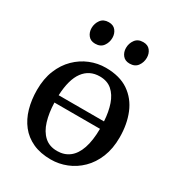

<svg xmlns="http://www.w3.org/2000/svg" viewBox="-189 -911 961 1042"><g transform="rotate(30 291.5 -390.5)"><path d="M286.1 11Q220.5 11 172.6 -11Q124.7 -33.1 93.8 -72.5Q62.9 -111.9 47.9 -164.8Q32.9 -217.7 32.9 -279.3Q32.9 -349.6 54.9 -403.7Q77 -457.8 114.7 -494.8Q152.4 -531.9 199.6 -550.9Q246.8 -570 297.3 -570Q384.9 -570 440.9 -531.6Q496.8 -493.2 523.7 -427.5Q550.6 -361.8 550.6 -279.7Q550.6 -209.1 528.6 -154.8Q506.5 -100.5 468.8 -63.6Q431.1 -26.7 383.8 -7.9Q336.6 11 286.1 11ZM292.5 -46Q337.2 -46 368.9 -70.4Q400.6 -94.7 417.4 -144Q434.2 -193.2 434.7 -266.8H149.2Q151 -202.8 166.3 -152.7Q181.6 -102.7 212.6 -74.4Q243.6 -46 292.5 -46ZM149.3 -312.6H433.3Q429.9 -371 414.3 -416.2Q398.8 -461.3 369 -487.2Q339.3 -513 292.5 -513Q228.1 -513 190.9 -463.2Q153.8 -413.5 149.3 -312.6ZM179.6 -653.6Q151.7 -653.6 136.6 -672.6Q121.4 -691.5 121.4 -717.9Q121.4 -746.7 138.1 -769.4Q154.8 -792 187.2 -792H188.2Q216.5 -792 231.5 -773.1Q246.4 -754.1 246.4 -727.7Q246.4 -698.9 230 -676.3Q213.6 -653.6 180.6 -653.6ZM395.4 -653.6Q367.5 -653.6 352.3 -672.6Q337.2 -691.5 337.2 -717.9Q337.2 -746.7 353.9 -769.4Q370.5 -792 403 -792H404Q432.3 -792 447.3 -773.1Q462.2 -754.1 462.2 -727.7Q462.2 -698.9 445.8 -676.3Q429.4 -653.6 396.4 -653.6Z"/></g></svg>

Font: Merriweather Light
Style: Regular
Weight: 300
Designer: Eben Sorkin
Foundry: Eben Sorkin
Version: Version 2.100